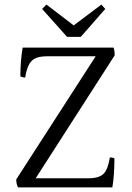

<svg xmlns="http://www.w3.org/2000/svg" viewBox="-20 -917 578 839"><path d="M333 -756H273L164 -878L183 -897L302 -806L423 -897L440 -878ZM366 -138Q413 -138 432.5 -157.5Q452 -177 460 -229Q473 -229 480 -225Q480 -153 471 -98H59Q51 -112 51 -133L398 -671H184Q138 -671 118 -650.5Q98 -630 90 -578Q81 -578 69 -583Q69 -650 79 -709H476Q481 -698 481 -675L136 -138Z"/></svg>

Font: Halant
Style: Regular
Weight: 400
Designer: Hitesh Malaviya (Devanagari), Satya Rajpurohit (Latin)
Foundry: Indian Type Foundry
Version: Version 1.101;PS 1.0;hotconv 1.0.78;makeotf.lib2.5.61930; tt